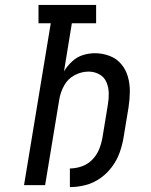

<svg xmlns="http://www.w3.org/2000/svg" viewBox="-20 -755 616 783"><path d="M265 8Q296 8 328 0Q360 -8 388 -27.5Q416 -47 436.5 -74.5Q457 -102 468 -133Q479 -164 484 -195L504 -316Q509 -348 509.5 -379.5Q510 -411 502 -440.5Q494 -470 475 -493Q456 -516 427 -527Q398 -538 367 -538Q343 -538 318.5 -530.5Q294 -523 274 -504.5Q254 -486 241 -464L273 -660H372V-735H137V-660H187L78 0H164L222 -351Q227 -380 242 -407Q257 -434 284.5 -448.5Q312 -463 341 -463Q365 -463 385 -452Q405 -441 414 -420Q423 -399 423.5 -375.5Q424 -352 420 -329L398 -195Q394 -171 384.5 -147Q375 -123 356.5 -104Q338 -85 313.5 -76.5Q289 -68 265 -68Z"/></svg>

Font: Iosevka Sparkle
Style: Italic
Weight: 400
Italic angle: -9°
Designer: Belleve Invis
Foundry: Belleve Invis
Version: Version 4.5.0; ttfautohint (v1.8.3)